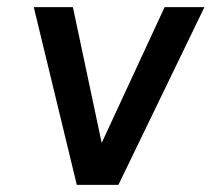

<svg xmlns="http://www.w3.org/2000/svg" viewBox="-20 -520 600 540"><path d="M555 -500 313 0H196L75 -500H185L266 -118L443 -500Z"/></svg>

Font: Kulim Park SemiBold
Style: Italic
Weight: 600
Italic angle: -8°
Designer: Noponies / Dale Sattler
Foundry: Noponies
Version: Version 1.000; ttfautohint (v1.8.3)